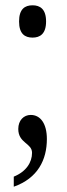

<svg xmlns="http://www.w3.org/2000/svg" viewBox="-20 -551 253 725"><path d="M103 -409C131 -409 154 -423 154 -470C154 -517 131 -531 103 -531C74 -531 52 -517 52 -470C52 -423 74 -409 103 -409ZM32 154C123 122 157 52 157 -26C157 -84 133 -117 96 -117C70 -117 49 -97 49 -64C49 -10 101 -11 101 26C101 62 79 97 32 116Z"/></svg>

Font: Noto Serif Bengali ExtraCondensed
Style: Regular
Weight: 400
Width: 2
Designer: Juan Bruce, Universal Thirst, Indian Type Foundry and the Monotype Design Team.
Foundry: Monotype Imaging Inc.
Version: Version 2.003